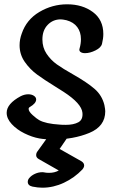

<svg xmlns="http://www.w3.org/2000/svg" viewBox="-20 -693 529 892"><path d="M320 -347Q385 -310 419.5 -280Q454 -250 465 -205Q469 -185 469 -176Q469 -106 395 -75.5Q321 -45 227 -45Q190 -45 162 -50Q129 -56 93.5 -73.5Q58 -91 34.5 -116.5Q11 -142 11 -169Q11 -211 76 -246Q94 -255 111 -255Q127 -255 137.5 -248Q148 -241 148 -231Q148 -213 119 -196Q113 -193 113 -187Q113 -175 132 -158Q151 -141 162 -135Q192 -118 258 -114Q266 -113 286 -113Q322 -113 344 -125Q366 -137 363 -169Q359 -212 276 -266L238 -290Q186 -322 152.5 -346.5Q119 -371 95 -405.5Q71 -440 71 -483Q71 -510 81 -537Q103 -602 163 -637.5Q223 -673 292 -673Q363 -673 411.5 -637Q460 -601 460 -535Q460 -514 454 -490Q450 -472 424 -459Q398 -446 375 -446Q361 -446 353.5 -452Q346 -458 350 -469Q356 -490 356 -511Q356 -544 339 -567Q322 -590 289 -599Q271 -603 262 -603Q226 -603 201.5 -577.5Q177 -552 177 -510Q177 -472 196.5 -443Q216 -414 244 -394Q272 -374 320 -347ZM177 179Q156 179 131 174Q109 169 109 152Q109 142 116 134Q126 122 142.5 114.5Q159 107 176 107Q183 107 186 108Q194 110 208 110Q234 110 253 99L160 46Q148 39 148 28Q148 17 155 9L206 -62Q215 -75 234 -82Q253 -89 270 -88Q280 -87 289.5 -81.5Q299 -76 299 -67Q299 -63 296 -58L257 -1L358 56Q371 64 371 76Q371 84 363 94Q326 133 277 156Q228 179 177 179Z"/></svg>

Font: Sedgwick Ave
Style: Regular
Weight: 400
Designer: Kevin Burke, Pedro Vergani
Foundry: Google, Inc.
Version: Version 1.000